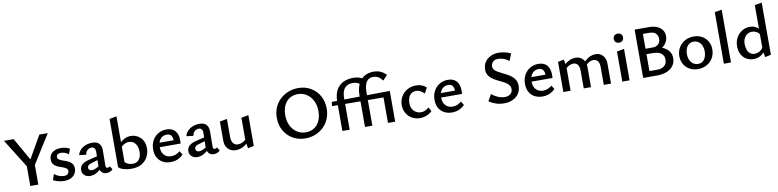

<svg xmlns="http://www.w3.org/2000/svg" viewBox="-8 -1641 10432 2575"><g transform="rotate(-10 5208.5 -353.5)"><path d="M284 -234 19 -658H151L355 -298ZM262 0V-297H371V0ZM353 -239 295 -298 501 -658H616Z M726 12Q696 12 667.5 7Q639 2 615 -6.5Q591 -15 575 -25L601 -104Q627 -81 663.5 -67.5Q700 -54 732 -54Q767 -54 783.5 -71Q800 -88 800 -108Q800 -131 785 -144Q770 -157 746 -166.5Q722 -176 696 -184.5Q670 -193 646 -207Q622 -221 607.5 -243Q593 -265 593 -301Q593 -344 614 -372.5Q635 -401 671 -416Q707 -431 750 -431Q782 -431 815 -423Q848 -415 873 -401L846 -327Q826 -348 795 -357.5Q764 -367 745 -367Q711 -367 696 -353.5Q681 -340 681 -322Q681 -301 696.5 -288.5Q712 -276 735.5 -267Q759 -258 786 -248.5Q813 -239 837 -225Q861 -211 876.5 -188Q892 -165 892 -129Q892 -101 881.5 -75.5Q871 -50 850 -30.5Q829 -11 798 0.5Q767 12 726 12Z M1299 7Q1257 7 1232 -23Q1207 -53 1208 -110L1212 -287Q1213 -315 1207 -332Q1201 -349 1189.5 -357Q1178 -365 1162 -365Q1144 -365 1124.5 -357.5Q1105 -350 1091 -331.5Q1077 -313 1074 -283L979 -294Q985 -323 1003 -347.5Q1021 -372 1048 -390.5Q1075 -409 1108.5 -418.5Q1142 -428 1178 -428Q1245 -428 1274.5 -393.5Q1304 -359 1303 -301L1301 -92Q1301 -77 1307.5 -69Q1314 -61 1324 -61Q1333 -61 1342 -64.5Q1351 -68 1357 -75L1386 -29Q1372 -13 1349.5 -3Q1327 7 1299 7ZM1078 7Q1030 7 1000 -20.5Q970 -48 970 -91Q970 -116 981 -138.5Q992 -161 1020 -179.5Q1048 -198 1099 -210L1263 -249L1268 -203L1122 -160Q1088 -150 1077.5 -135.5Q1067 -121 1067 -106Q1067 -87 1080.5 -76Q1094 -65 1115 -65Q1142 -65 1178.5 -83.5Q1215 -102 1260 -129L1266 -95Q1222 -53 1176 -23Q1130 7 1078 7Z M1639 8Q1585 8 1535.5 -6Q1486 -20 1465 -45L1562 -96Q1582 -75 1610.5 -65Q1639 -55 1669 -55Q1709 -55 1734.5 -74.5Q1760 -94 1772.5 -125.5Q1785 -157 1785 -194Q1785 -245 1769.5 -280.5Q1754 -316 1727 -334Q1700 -352 1666 -352Q1629 -352 1594.5 -331.5Q1560 -311 1537 -272L1505 -303Q1528 -337 1558 -365Q1588 -393 1625 -410Q1662 -427 1706 -427Q1743 -427 1775.5 -413.5Q1808 -400 1834.5 -375Q1861 -350 1876 -312.5Q1891 -275 1891 -227Q1891 -167 1863.5 -113Q1836 -59 1780.5 -25.5Q1725 8 1639 8ZM1465 -45V-702L1562 -719V-96Z M2173 11Q2114 11 2067.5 -13.5Q2021 -38 1995 -84Q1969 -130 1969 -195Q1969 -265 1998.5 -318Q2028 -371 2078 -400.5Q2128 -430 2191 -430Q2269 -430 2308.5 -383.5Q2348 -337 2348 -257Q2348 -247 2348 -234.5Q2348 -222 2346 -211H2262V-259Q2262 -308 2244 -334.5Q2226 -361 2182 -361Q2146 -361 2118.5 -342.5Q2091 -324 2076.5 -289.5Q2062 -255 2062 -210Q2062 -142 2098.5 -103.5Q2135 -65 2194 -65Q2226 -65 2256 -76.5Q2286 -88 2314 -112L2346 -61Q2318 -33 2288.5 -17Q2259 -1 2230 5Q2201 11 2173 11ZM2019 -211 2030 -271H2334V-211Z M2759 7Q2717 7 2692 -23Q2667 -53 2668 -110L2672 -287Q2673 -315 2667 -332Q2661 -349 2649.5 -357Q2638 -365 2622 -365Q2604 -365 2584.5 -357.5Q2565 -350 2551 -331.5Q2537 -313 2534 -283L2439 -294Q2445 -323 2463 -347.5Q2481 -372 2508 -390.5Q2535 -409 2568.5 -418.5Q2602 -428 2638 -428Q2705 -428 2734.5 -393.5Q2764 -359 2763 -301L2761 -92Q2761 -77 2767.5 -69Q2774 -61 2784 -61Q2793 -61 2802 -64.5Q2811 -68 2817 -75L2846 -29Q2832 -13 2809.5 -3Q2787 7 2759 7ZM2538 7Q2490 7 2460 -20.5Q2430 -48 2430 -91Q2430 -116 2441 -138.5Q2452 -161 2480 -179.5Q2508 -198 2559 -210L2723 -249L2728 -203L2582 -160Q2548 -150 2537.5 -135.5Q2527 -121 2527 -106Q2527 -87 2540.5 -76Q2554 -65 2575 -65Q2602 -65 2638.5 -83.5Q2675 -102 2720 -129L2726 -95Q2682 -53 2636 -23Q2590 7 2538 7Z M3064 6Q3000 6 2958 -35Q2916 -76 2916 -148V-410L3015 -428V-183Q3015 -128 3038 -97Q3061 -66 3105 -66Q3128 -66 3152.5 -75Q3177 -84 3198.5 -101.5Q3220 -119 3234 -146L3266 -122Q3241 -80 3208.5 -51.5Q3176 -23 3139 -8.5Q3102 6 3064 6ZM3226 9 3209 -83V-410L3307 -428V-9Z M4009 12Q3912 12 3837 -31.5Q3762 -75 3719 -151.5Q3676 -228 3676 -325Q3676 -403 3703.5 -466.5Q3731 -530 3779.5 -575Q3828 -620 3891 -645Q3954 -670 4026 -670Q4122 -670 4196.5 -626.5Q4271 -583 4314 -507Q4357 -431 4357 -333Q4357 -255 4329.5 -191.5Q4302 -128 4254 -82.5Q4206 -37 4143 -12.5Q4080 12 4009 12ZM4028 -67Q4093 -67 4141 -98Q4189 -129 4215.5 -185.5Q4242 -242 4242 -317Q4242 -401 4210 -462.5Q4178 -524 4125 -557.5Q4072 -591 4005 -591Q3943 -591 3895 -560.5Q3847 -530 3820.5 -473.5Q3794 -417 3794 -341Q3794 -257 3825.5 -195.5Q3857 -134 3910 -100.5Q3963 -67 4028 -67Z M4820 0V-422Q4820 -500 4839.5 -555Q4859 -610 4892 -644.5Q4925 -679 4968 -695Q5011 -711 5060 -711Q5114 -711 5154.5 -692.5Q5195 -674 5233 -638L5170 -571Q5136 -613 5106.5 -628Q5077 -643 5044 -643Q5003 -643 4975.5 -622Q4948 -601 4934 -558.5Q4920 -516 4920 -449V0ZM4512 0V-398Q4512 -496 4546.5 -557.5Q4581 -619 4641 -648Q4701 -677 4778 -677Q4823 -677 4860.5 -665Q4898 -653 4940 -624L4876 -565Q4843 -591 4816.5 -600.5Q4790 -610 4760 -610Q4686 -610 4648.5 -565Q4611 -520 4611 -424V0ZM5216 -347 4433 -352 4439 -409 5231 -419ZM5133 0V-380L5231 -419V0Z M5571 11Q5509 11 5460.5 -16.5Q5412 -44 5384 -92Q5356 -140 5356 -202Q5356 -268 5387 -319.5Q5418 -371 5470 -400.5Q5522 -430 5589 -430Q5632 -430 5667 -416.5Q5702 -403 5729 -378L5688 -302Q5662 -329 5634.5 -343.5Q5607 -358 5576 -358Q5539 -358 5513 -338.5Q5487 -319 5474 -286Q5461 -253 5461 -213Q5461 -167 5479 -133.5Q5497 -100 5528 -82Q5559 -64 5597 -64Q5625 -64 5652 -76Q5679 -88 5704 -110L5734 -55Q5709 -30 5680.5 -15.5Q5652 -1 5624.5 5Q5597 11 5571 11Z M6005 11Q5946 11 5899.5 -13.5Q5853 -38 5827 -84Q5801 -130 5801 -195Q5801 -265 5830.5 -318Q5860 -371 5910 -400.5Q5960 -430 6023 -430Q6101 -430 6140.5 -383.5Q6180 -337 6180 -257Q6180 -247 6180 -234.5Q6180 -222 6178 -211H6094V-259Q6094 -308 6076 -334.5Q6058 -361 6014 -361Q5978 -361 5950.5 -342.5Q5923 -324 5908.5 -289.5Q5894 -255 5894 -210Q5894 -142 5930.5 -103.5Q5967 -65 6026 -65Q6058 -65 6088 -76.5Q6118 -88 6146 -112L6178 -61Q6150 -33 6120.5 -17Q6091 -1 6062 5Q6033 11 6005 11ZM5851 -211 5862 -271H6166V-211Z M6844 -161Q6844 -191 6827.5 -213Q6811 -235 6784 -252Q6757 -269 6724.5 -284Q6692 -299 6660 -316Q6628 -333 6600.5 -354.5Q6573 -376 6556.5 -406Q6540 -436 6540 -477Q6540 -538 6569 -580.5Q6598 -623 6647 -646.5Q6696 -670 6756 -670Q6795 -670 6840.5 -660Q6886 -650 6921 -631L6883 -535Q6853 -561 6812 -575.5Q6771 -590 6736 -590Q6701 -590 6679.5 -577Q6658 -564 6648.5 -544Q6639 -524 6639 -504Q6639 -477 6655.5 -457.5Q6672 -438 6699.5 -422Q6727 -406 6759.5 -390.5Q6792 -375 6824.5 -357.5Q6857 -340 6884.5 -316.5Q6912 -293 6928.5 -262Q6945 -231 6945 -188Q6945 -124 6913.5 -79Q6882 -34 6830.5 -11Q6779 12 6716 12Q6653 12 6598.5 -7Q6544 -26 6509 -53L6561 -142Q6597 -110 6644.5 -90Q6692 -70 6739 -70Q6786 -70 6815 -94.5Q6844 -119 6844 -161Z M7237 11Q7178 11 7131.5 -13.5Q7085 -38 7059 -84Q7033 -130 7033 -195Q7033 -265 7062.5 -318Q7092 -371 7142 -400.5Q7192 -430 7255 -430Q7333 -430 7372.5 -383.5Q7412 -337 7412 -257Q7412 -247 7412 -234.5Q7412 -222 7410 -211H7326V-259Q7326 -308 7308 -334.5Q7290 -361 7246 -361Q7210 -361 7182.5 -342.5Q7155 -324 7140.5 -289.5Q7126 -255 7126 -210Q7126 -142 7162.5 -103.5Q7199 -65 7258 -65Q7290 -65 7320 -76.5Q7350 -88 7378 -112L7410 -61Q7382 -33 7352.5 -17Q7323 -1 7294 5Q7265 11 7237 11ZM7083 -211 7094 -271H7398V-211Z M8072 0V-244Q8072 -295 8051.5 -323.5Q8031 -352 7991 -352Q7960 -352 7925.5 -332Q7891 -312 7871 -272L7839 -297Q7864 -340 7895.5 -368.5Q7927 -397 7962.5 -411Q7998 -425 8035 -425Q8093 -425 8131.5 -384Q8170 -343 8170 -271V0ZM7799 0V-244Q7799 -295 7778 -323.5Q7757 -352 7718 -352Q7697 -352 7673 -343Q7649 -334 7628.5 -316.5Q7608 -299 7594 -272L7562 -297Q7587 -340 7619 -368.5Q7651 -397 7687.5 -411Q7724 -425 7762 -425Q7819 -425 7858.5 -384Q7898 -343 7898 -271V0ZM7521 0V-410L7602 -428L7620 -337V0Z M8324 0V-410L8423 -428V0ZM8373 -522Q8345 -522 8327.5 -538.5Q8310 -555 8310 -583Q8310 -611 8327.5 -628Q8345 -645 8373 -645Q8401 -645 8419 -628Q8437 -611 8437 -583Q8437 -555 8419 -538.5Q8401 -522 8373 -522Z M8795 -313 8813 -373Q8884 -373 8937.5 -350.5Q8991 -328 9021 -287.5Q9051 -247 9051 -191Q9051 -135 9020.5 -91.5Q8990 -48 8933.5 -24Q8877 0 8798 0H8608V-658H8805Q8866 -658 8911.5 -638.5Q8957 -619 8982.5 -583.5Q9008 -548 9008 -500Q9008 -462 8992 -428Q8976 -394 8946.5 -368.5Q8917 -343 8878.5 -328Q8840 -313 8795 -313ZM8675 -380H8807Q8853 -380 8881.5 -407Q8910 -434 8910 -480Q8910 -522 8883 -552Q8856 -582 8788 -582H8707V-76H8815Q8879 -76 8912.5 -107Q8946 -138 8946 -191Q8946 -244 8908.5 -275Q8871 -306 8789 -306H8675Z M9354 11Q9291 11 9241.5 -16.5Q9192 -44 9164 -92.5Q9136 -141 9136 -203Q9136 -269 9167 -320.5Q9198 -372 9251 -401Q9304 -430 9371 -430Q9434 -430 9483 -402.5Q9532 -375 9560 -327Q9588 -279 9588 -217Q9588 -151 9558 -99.5Q9528 -48 9475 -18.5Q9422 11 9354 11ZM9368 -57Q9407 -57 9432.5 -78Q9458 -99 9470.5 -133Q9483 -167 9483 -206Q9483 -255 9466.5 -290Q9450 -325 9421.5 -343.5Q9393 -362 9357 -362Q9320 -362 9293.5 -341.5Q9267 -321 9254 -288Q9241 -255 9241 -214Q9241 -165 9258 -129.5Q9275 -94 9304 -75.5Q9333 -57 9368 -57Z M9707 0V-702L9804 -719V0Z M10113 8Q10055 8 10012 -18.5Q9969 -45 9945.5 -91.5Q9922 -138 9922 -198Q9922 -264 9950.5 -315.5Q9979 -367 10027.5 -397Q10076 -427 10133 -427Q10169 -427 10199 -415.5Q10229 -404 10251.5 -381Q10274 -358 10286 -325L10261 -292Q10243 -324 10214.5 -340.5Q10186 -357 10152 -357Q10115 -357 10086.5 -338.5Q10058 -320 10042.5 -286.5Q10027 -253 10027 -208Q10027 -166 10040 -132Q10053 -98 10078.5 -78.5Q10104 -59 10139 -59Q10169 -59 10202.5 -76Q10236 -93 10259 -135L10295 -115Q10273 -74 10246 -46.5Q10219 -19 10186 -5.5Q10153 8 10113 8ZM10269 9 10252 -80V-702L10349 -719V-9Z"/></g></svg>

Font: Ysabeau Office SemiBold
Style: Regular
Weight: 600
Designer: Christian Thalmann (Catharsis Fonts)
Version: Version 2.001;gftools[0.9.30]; featfreeze: tnum,lnum,ss02